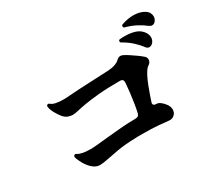

<svg xmlns="http://www.w3.org/2000/svg" viewBox="-127 -1026 1254 1131"><g transform="rotate(-30 500.0 -460.0)"><path d="M264 -127Q240 -127 218 -145.5Q196 -164 180.5 -190.5Q165 -217 158 -241V-243Q158 -251 164 -254Q168 -256 169 -256Q174 -256 177 -253Q191 -244 212.5 -240Q234 -236 260 -236Q271 -236 282 -236.5Q293 -237 305 -238Q337 -241 385 -246Q433 -251 484 -255Q535 -259 577 -259Q592 -259 598.5 -263Q605 -267 609 -279Q614 -300 619.5 -333.5Q625 -367 629.5 -404Q634 -441 636 -470Q637 -485 632 -491.5Q627 -498 612 -498Q524 -498 465.5 -492.5Q407 -487 370 -480.5Q333 -474 311 -468.5Q289 -463 274 -463Q260 -463 243 -469Q226 -475 211 -493Q197 -510 183.5 -535Q170 -560 168 -579V-581Q168 -587 174 -591Q176 -592 179 -592Q184 -592 188 -588Q209 -569 271 -569Q278 -569 285 -569Q292 -569 299 -570Q333 -573 374 -575Q415 -577 456 -579Q497 -581 531.5 -582.5Q566 -584 586 -585Q614 -587 633 -594Q652 -601 663 -612Q675 -624 688 -624Q698 -624 707 -619Q718 -614 738 -601Q758 -588 779 -573Q800 -558 813 -546Q823 -537 823 -523Q823 -504 804 -492Q794 -485 786.5 -474.5Q779 -464 768 -443Q758 -424 746.5 -394.5Q735 -365 725.5 -337.5Q716 -310 712 -297Q711 -294 710.5 -292Q710 -290 710 -288Q710 -273 731 -273Q745 -273 757.5 -263.5Q770 -254 778 -244Q789 -232 794 -220Q799 -208 799 -197Q799 -175 783 -161Q767 -147 742 -151Q729 -153 682.5 -157Q636 -161 571 -161Q558 -161 545 -161Q532 -161 518 -160Q450 -158 401 -149.5Q352 -141 319 -134Q286 -127 264 -127ZM842 -595Q823 -621 795.5 -646Q768 -671 733 -690Q727 -694 727 -699Q727 -711 739 -711Q747 -712 755 -712Q763 -712 770 -712Q807 -712 836.5 -703Q866 -694 884 -672Q901 -651 901 -629Q901 -610 889.5 -596.5Q878 -583 864 -583Q851 -583 842 -595ZM922 -694Q897 -714 865 -730.5Q833 -747 795 -757Q787 -759 787 -768Q787 -777 796 -779Q836 -793 874 -793Q917 -793 947 -775Q963 -765 969.5 -753Q976 -741 976 -728Q976 -712 966 -699Q956 -686 942 -686Q933 -686 922 -694Z"/></g></svg>

Font: Zen Antique Soft
Style: Regular
Weight: 400
Designer: Yoshimichi Ohira
Foundry: Positype
Version: Version 1.001